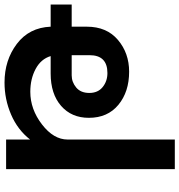

<svg xmlns="http://www.w3.org/2000/svg" viewBox="8 -590 793 849"><g transform="rotate(-90 404.5 -165.5)"><path d="M809 -338V-245H711V-178Q711 -90 652.5 -40.5Q594 9 512 9Q423 9 365.5 -38.5Q308 -86 308 -169Q308 -246 361 -292Q414 -338 504 -338H581Q568 -381 524 -404.5Q480 -428 423 -428Q346 -428 279 -376.5Q212 -325 212 -263V211H81V-535H212V-429Q255 -484 322.5 -513Q390 -542 464 -542Q563 -542 635 -487.5Q707 -433 711 -338ZM585 -166V-245H496Q466 -245 442 -225Q418 -205 418 -167Q418 -129 444 -108Q470 -87 506 -87Q585 -87 585 -166Z"/></g></svg>

Font: Montserrat arm Medium
Style: Regular
Weight: 500
Designer: Julieta Ulanovsky
Foundry: Julieta Ulanovsky
Version: Version 6.000;PS 006.000;hotconv 1.0.88;makeotf.lib2.5.64775